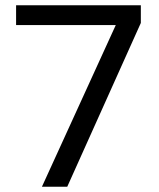

<svg xmlns="http://www.w3.org/2000/svg" viewBox="-20 -708 603 728"><path d="M139 0 419 -613H41V-688H514V-621L235 0Z"/></svg>

Font: Saira Thin
Style: Regular
Weight: 400
Version: Version 1.101